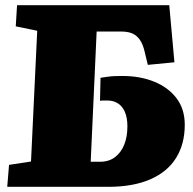

<svg xmlns="http://www.w3.org/2000/svg" viewBox="-20 -723 747 743"><path d="M15 -85 100 -98 124 -604 41 -621 46 -703H635L655 -482L552 -472L540 -522Q533 -553 520.5 -570Q508 -587 491 -594Q474 -601 448 -601H354L331 -97H367Q401 -97 424.5 -114.5Q448 -132 460.5 -162.5Q473 -193 473 -234Q473 -268 463 -290.5Q453 -313 435.5 -323.5Q418 -334 397 -334Q388 -334 380 -334Q372 -334 367 -333L369 -422Q383 -424 396.5 -426Q410 -428 424.5 -428.5Q439 -429 454 -429Q522 -429 576.5 -407Q631 -385 663 -343Q695 -301 695 -240Q695 -166 661.5 -112Q628 -58 561.5 -29Q495 0 398 0H8Z"/></svg>

Font: Literata 18pt Black
Style: Italic
Weight: 900
Italic angle: -2°
Designer: Latin by Veronika Burian and Jose Scaglione. Greek by Irene Vlachou. Cyrillic by Vera Evstafieva
Foundry: TypeTogether
Version: Version 3.103;gftools[0.9.29]